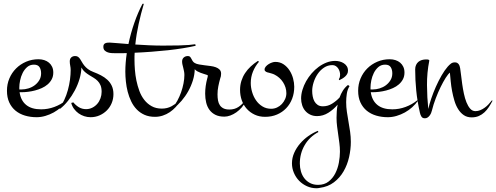

<svg xmlns="http://www.w3.org/2000/svg" viewBox="-20 -607 2647 1024"><path d="M335.9 -69.8Q323.2 -51.3 305.4 -35.2Q287.6 -19 266.4 -7.3Q245.1 4.4 221.9 11.2Q198.7 18.1 175.3 18.1Q142.1 18.1 113.3 9.5Q84.5 1 63 -16.6Q41.5 -34.2 29.3 -60.8Q17.1 -87.4 17.1 -123Q17.1 -158.2 30 -188.7Q43 -219.2 65.7 -241.9Q88.4 -264.6 119.1 -277.8Q149.9 -291 185.1 -291Q201.7 -291 216.1 -286.4Q230.5 -281.7 241.2 -272.7Q252 -263.7 258.1 -250.5Q264.2 -237.3 264.2 -220.2Q264.2 -199.7 255.9 -184.1Q247.6 -168.5 233.9 -156.7Q220.2 -145 202.9 -137.2Q185.5 -129.4 166.7 -124.5Q147.9 -119.6 129.6 -117.4Q111.3 -115.2 96.2 -115.2H84.5Q90.8 -70.8 119.6 -47.4Q148.4 -23.9 199.2 -23.9Q235.4 -23.9 269.8 -36.6Q304.2 -49.3 332 -71.8ZM83 -129.9H95.2Q112.8 -129.9 131.3 -135.5Q149.9 -141.1 164.8 -152.1Q179.7 -163.1 189.5 -179.2Q199.2 -195.3 199.2 -215.8Q199.2 -235.8 190.7 -249Q182.1 -262.2 161.1 -262.2Q139.6 -262.2 124.8 -249.3Q109.9 -236.3 100.6 -217.5Q91.3 -198.7 87.2 -178Q83 -157.2 83 -141.1Z M585 -105Q585 -79.6 575.7 -57.1Q566.4 -34.7 549.8 -18.1Q533.2 -1.5 511 8.3Q488.8 18.1 462.9 18.1Q445.8 18.1 429.2 12.7Q412.6 7.3 398.7 -2.7Q384.8 -12.7 374.5 -26.9Q364.3 -41 359.9 -58.1L371.1 -61Q383.8 -45.4 400.6 -35.2Q417.5 -24.9 439 -24.9Q457 -24.9 472.4 -32.7Q487.8 -40.5 498.8 -53.2Q509.8 -65.9 515.9 -82.8Q522 -99.6 522 -117.2Q522 -138.2 516.1 -152.1Q510.3 -166 500.7 -175.5Q491.2 -185.1 479.5 -192.1Q467.8 -199.2 455.8 -206.5Q443.8 -213.9 432.9 -223.1Q421.9 -232.4 414.1 -247.1Q413.6 -218.3 404.3 -186.5Q395 -154.8 379.2 -125Q363.3 -95.2 342.8 -69.3Q322.3 -43.5 299.3 -25.9L295.4 -32.7Q311 -49.3 322.8 -74.2Q334.5 -99.1 342 -126.7Q349.6 -154.3 353.3 -182.1Q356.9 -210 356.9 -232.9Q356.9 -245.1 354.5 -256.8Q352.1 -268.6 352.1 -279.8Q352.1 -293.5 360.1 -300.8Q368.2 -308.1 380.9 -308.1Q390.6 -308.1 396.5 -303.7Q402.3 -299.3 407.2 -292.2Q412.1 -285.2 417 -276.1Q421.9 -267.1 429.4 -257.6Q437 -248 448.5 -239Q460 -230 478 -223.1Q499 -215.3 518.3 -205.3Q537.6 -195.3 552.5 -181.6Q567.4 -168 576.2 -149.2Q585 -130.4 585 -105Z M942.4 -69.8Q931.6 -51.8 917.2 -36.1Q902.8 -20.5 885.5 -8.8Q868.2 2.9 848.1 9.5Q828.1 16.1 806.6 16.1Q774.9 16.1 750.7 5.4Q726.6 -5.4 709 -23.7Q691.4 -42 679.7 -66.4Q668 -90.8 661.1 -117.4Q654.3 -144 651.4 -171.9Q648.4 -199.7 648.4 -225.1Q648.4 -248.5 650.4 -273.2Q652.3 -297.9 656.2 -323.7Q641.1 -323.2 626.7 -323.2Q612.3 -323.2 598.1 -323.2Q588.9 -323.2 577.1 -323.7Q565.4 -324.2 555.2 -327.6Q544.9 -331.1 538.1 -337.9Q531.2 -344.7 531.2 -357.9Q531.2 -365.2 533.9 -369.6Q536.6 -374 541.3 -376.2Q545.9 -378.4 552 -379.2Q558.1 -379.9 564.5 -379.9Q571.8 -379.9 599.1 -377.4Q626.5 -375 665 -372.1Q677.2 -429.7 696.5 -485.4Q715.8 -541 740.2 -586.9H747.1Q731.4 -533.7 719.5 -479.5Q707.5 -425.3 701.7 -369.6Q737.3 -367.2 775.1 -365.5Q813 -363.8 849.1 -363.8Q902.3 -363.8 935.5 -364.7Q968.8 -365.7 987.8 -367.2Q1010.3 -369.1 1021.5 -371.1L1023.4 -362.8Q994.1 -356 956.5 -349.9Q918.9 -343.8 876.5 -339.1Q834 -334.5 788.6 -331.1Q743.2 -327.6 698.2 -325.7Q697.3 -315.9 697.3 -305.9Q697.3 -295.9 697.3 -286.1Q697.3 -262.7 699.5 -234.4Q701.7 -206.1 707.5 -177.5Q713.4 -148.9 723.4 -121.8Q733.4 -94.7 749.8 -74Q766.1 -53.2 789.1 -40.5Q812 -27.8 843.3 -27.8Q872.1 -27.8 895.3 -40.5Q918.5 -53.2 939.5 -71.8Z M1292 -69.8Q1283.2 -50.3 1269.8 -34.7Q1256.3 -19 1240.7 -8.1Q1225.1 2.9 1208.5 9Q1191.9 15.1 1176.8 15.1Q1148.4 15.1 1128.9 5.4Q1109.4 -4.4 1097.2 -21Q1085 -37.6 1079.6 -60.1Q1074.2 -82.5 1074.2 -107.9Q1074.2 -127.4 1077.1 -148.4Q1080.1 -169.4 1085.4 -189Q1086.4 -191.9 1087.4 -196Q1088.4 -200.2 1088.4 -203.1Q1088.4 -205.6 1085.4 -207Q1077.1 -210 1067.9 -212.6Q1058.6 -215.3 1049.6 -218.8Q1040.5 -222.2 1032.5 -226.6Q1024.4 -231 1018.6 -237.8Q1018.1 -208.5 1008.8 -178.5Q999.5 -148.4 984.1 -120.8Q968.8 -93.3 948.2 -69.3Q927.7 -45.4 904.8 -27.8L899.9 -32.7Q914.1 -48.3 925.8 -69.8Q937.5 -91.3 945.8 -114.7Q954.1 -138.2 958.7 -162.1Q963.4 -186 963.4 -207Q963.4 -217.8 961.4 -227.3Q959.5 -236.8 957.3 -245.6Q955.1 -254.4 953.1 -262.5Q951.2 -270.5 951.2 -278.8Q951.2 -292.5 960 -300.3Q968.8 -308.1 982.4 -308.1Q989.7 -308.1 993.7 -304Q997.6 -299.8 1000.5 -293.9Q1003.4 -288.1 1007.3 -281.7Q1011.2 -275.4 1018.6 -271Q1027.8 -265.6 1042 -263.2Q1056.2 -260.7 1071.8 -258.8Q1087.4 -256.8 1103 -254.9Q1118.7 -252.9 1131.1 -248.3Q1143.6 -243.7 1151.4 -235.6Q1159.2 -227.5 1159.2 -213.9Q1159.2 -207 1158 -200.4Q1156.7 -193.8 1154.3 -188Q1148.4 -167.5 1144.3 -146.2Q1140.1 -125 1140.1 -104Q1140.1 -85.9 1142.8 -71Q1145.5 -56.2 1152.8 -45.4Q1160.2 -34.7 1172.4 -28.8Q1184.6 -22.9 1203.6 -22.9Q1231 -22.9 1251.5 -36.4Q1272 -49.8 1287.6 -71.8Z M1549.3 -144Q1549.3 -109.9 1538.1 -80.6Q1526.9 -51.3 1506.3 -29.8Q1485.8 -8.3 1457.3 3.9Q1428.7 16.1 1394 16.1Q1363.3 16.1 1338.6 4.6Q1314 -6.8 1296.4 -26.4Q1278.8 -45.9 1269.5 -72Q1260.3 -98.1 1260.3 -127.9Q1260.3 -152.8 1267.3 -175.3Q1274.4 -197.8 1287.1 -217Q1299.8 -236.3 1317.4 -252.7Q1335 -269 1355.5 -282.2L1361.3 -277.8Q1340.8 -253.9 1329.1 -225.1Q1317.4 -196.3 1317.4 -164.1Q1317.4 -140.6 1324.5 -116.5Q1331.5 -92.3 1345.2 -72.3Q1358.9 -52.2 1379.4 -39.6Q1399.9 -26.9 1426.3 -26.9Q1442.9 -26.9 1457.5 -33.7Q1472.2 -40.5 1483.2 -52.2Q1494.1 -64 1500.7 -78.9Q1507.3 -93.8 1507.3 -109.9Q1507.3 -125.5 1502.7 -140.4Q1498 -155.3 1489.7 -168.2Q1481.4 -181.2 1469.7 -191.7Q1458 -202.1 1444.3 -209Q1436.5 -212.9 1429.4 -214.8Q1422.4 -216.8 1414.1 -219.2Q1410.6 -219.7 1406.7 -220.9Q1402.8 -222.2 1399.4 -223.9Q1396 -225.6 1393.6 -228.5Q1391.1 -231.4 1391.1 -235.8Q1391.1 -244.6 1397.5 -252Q1403.8 -259.3 1412.6 -264.9Q1421.4 -270.5 1431.2 -273.7Q1440.9 -276.9 1448.2 -276.9Q1473.1 -276.9 1492.2 -264.2Q1511.2 -251.5 1523.9 -231.9Q1536.6 -212.4 1543 -189Q1549.3 -165.5 1549.3 -144Z M1851.1 149.9Q1851.1 189.5 1841.8 230.7Q1832.5 272 1812.5 306.6Q1792.5 341.3 1761 365.2Q1729.5 389.2 1685.1 395Q1680.7 396 1676.8 396.5Q1672.9 397 1668 397Q1641.1 397 1617.2 386.2Q1593.3 375.5 1575.4 357.2Q1557.6 338.9 1547.4 314.7Q1537.1 290.5 1537.1 264.2Q1537.1 234.9 1549.1 208Q1561 181.2 1580.6 158.4Q1600.1 135.7 1624.8 118.4Q1649.4 101.1 1675.3 90.8L1678.2 97.2Q1630.9 122.6 1605 167Q1579.1 211.4 1579.1 265.1Q1579.1 287.1 1585.2 307.9Q1591.3 328.6 1603.5 344.2Q1615.7 359.9 1634 369.4Q1652.3 378.9 1676.3 378.9Q1710 378.9 1732.4 361.3Q1754.9 343.8 1768.3 317.4Q1781.7 291 1787.4 260Q1793 229 1793 202.1Q1793 178.7 1790 156.2Q1787.1 133.8 1783.9 111.6Q1780.8 89.4 1777.8 66.9Q1774.9 44.4 1774.9 21Q1774.9 4.4 1776.1 -13.2Q1777.3 -30.8 1780.8 -48.8Q1759.3 -23.4 1731.2 -5.6Q1703.1 12.2 1670.9 12.2Q1650.9 12.2 1635 4.6Q1619.1 -2.9 1608.2 -15.6Q1597.2 -28.3 1591.6 -45.7Q1585.9 -63 1585.9 -82Q1585.9 -104 1593 -127.7Q1600.1 -151.4 1612.5 -173.6Q1625 -195.8 1642.1 -215.6Q1659.2 -235.4 1679.4 -250.2Q1699.7 -265.1 1722.2 -273.7Q1744.6 -282.2 1768.1 -282.2Q1779.8 -282.2 1791.7 -279.1Q1803.7 -275.9 1813.7 -269.5Q1823.7 -263.2 1829.8 -253.4Q1835.9 -243.7 1835.9 -230Q1835.9 -220.2 1831.5 -212.4Q1827.1 -204.6 1820.3 -198.5Q1813.5 -192.4 1805.2 -187.5Q1796.9 -182.6 1789.1 -179.2L1787.1 -185.1Q1791 -189.5 1792.5 -195.8Q1793.9 -202.1 1793.9 -208Q1793.9 -216.8 1791.3 -225.8Q1788.6 -234.9 1783.4 -242.4Q1778.3 -250 1770.5 -254.9Q1762.7 -259.8 1752.9 -259.8Q1728 -259.8 1708 -246.3Q1688 -232.9 1674.1 -212.4Q1660.2 -191.9 1652.6 -167.7Q1645 -143.6 1645 -122.1Q1645 -107.9 1647.7 -93.3Q1650.4 -78.6 1656.7 -66.9Q1663.1 -55.2 1674.1 -47.6Q1685.1 -40 1702.1 -40Q1728.5 -40 1751 -54Q1773.4 -67.9 1791 -86.9Q1797.9 -106.4 1808.8 -123.8Q1819.8 -141.1 1835.9 -153.8L1844.2 -147.9Q1833 -129.9 1829.6 -106.9Q1826.2 -84 1826.2 -62Q1826.2 -36.1 1830.1 -10.3Q1834 15.6 1838.6 42Q1843.3 68.4 1847.2 95.2Q1851.1 122.1 1851.1 149.9Z M2209 -69.8Q2196.3 -51.3 2178.5 -35.2Q2160.6 -19 2139.4 -7.3Q2118.2 4.4 2095 11.2Q2071.8 18.1 2048.3 18.1Q2015.1 18.1 1986.3 9.5Q1957.5 1 1936 -16.6Q1914.6 -34.2 1902.3 -60.8Q1890.1 -87.4 1890.1 -123Q1890.1 -158.2 1903.1 -188.7Q1916 -219.2 1938.7 -241.9Q1961.4 -264.6 1992.2 -277.8Q2022.9 -291 2058.1 -291Q2074.7 -291 2089.1 -286.4Q2103.5 -281.7 2114.3 -272.7Q2125 -263.7 2131.1 -250.5Q2137.2 -237.3 2137.2 -220.2Q2137.2 -199.7 2128.9 -184.1Q2120.6 -168.5 2106.9 -156.7Q2093.3 -145 2075.9 -137.2Q2058.6 -129.4 2039.8 -124.5Q2021 -119.6 2002.7 -117.4Q1984.4 -115.2 1969.2 -115.2H1957.5Q1963.9 -70.8 1992.7 -47.4Q2021.5 -23.9 2072.3 -23.9Q2108.4 -23.9 2142.8 -36.6Q2177.2 -49.3 2205.1 -71.8ZM1956.1 -129.9H1968.3Q1985.8 -129.9 2004.4 -135.5Q2022.9 -141.1 2037.8 -152.1Q2052.7 -163.1 2062.5 -179.2Q2072.3 -195.3 2072.3 -215.8Q2072.3 -235.8 2063.7 -249Q2055.2 -262.2 2034.2 -262.2Q2012.7 -262.2 1997.8 -249.3Q1982.9 -236.3 1973.6 -217.5Q1964.4 -198.7 1960.2 -178Q1956.1 -157.2 1956.1 -141.1Z M2606.9 -69.8Q2597.7 -52.2 2587.2 -36.1Q2576.7 -20 2563.5 -7.8Q2550.3 4.4 2533.7 11.7Q2517.1 19 2495.6 19Q2471.2 19 2453.6 7.1Q2436 -4.9 2423.6 -24.7Q2411.1 -44.4 2403.6 -69.8Q2396 -95.2 2391.1 -121.6Q2386.2 -147.9 2383.8 -173.6Q2381.3 -199.2 2379.4 -219.7Q2370.1 -212.4 2356.9 -191.7Q2343.8 -170.9 2330.1 -143.1Q2316.4 -115.2 2304 -82.5Q2291.5 -49.8 2283.7 -18.1Q2282.2 -11.2 2279.1 -3.9Q2275.9 3.4 2271.2 9.5Q2266.6 15.6 2260.3 19.8Q2253.9 23.9 2246.1 23.9Q2233.4 23.9 2227.8 15.1Q2222.2 6.3 2219.7 -4.9Q2205.6 -66.9 2200 -123.5Q2194.3 -180.2 2194.3 -236.8Q2194.3 -250.5 2199 -260.5Q2203.6 -270.5 2211.4 -277.1Q2219.2 -283.7 2230 -286.9Q2240.7 -290 2252.4 -290Q2253.9 -290 2257.1 -290Q2260.3 -290 2263.2 -289.3Q2266.1 -288.6 2268.1 -287.1Q2270 -285.6 2269.5 -283.2Q2256.8 -219.2 2257.3 -153.1Q2257.8 -86.9 2264.2 -25.9Q2269.5 -50.3 2280 -81.3Q2290.5 -112.3 2304.4 -143.8Q2318.4 -175.3 2334.7 -203.9Q2351.1 -232.4 2368.2 -252Q2376.5 -261.2 2385 -267.8Q2393.6 -274.4 2406.2 -274.4Q2413.6 -274.4 2418.5 -271.5Q2423.3 -268.6 2426.5 -264.2Q2429.7 -259.8 2431.4 -254.2Q2433.1 -248.5 2434.1 -243.2Q2436.5 -229 2439 -206.5Q2441.4 -184.1 2445.1 -158.7Q2448.7 -133.3 2454.1 -107.7Q2459.5 -82 2467.8 -61.3Q2476.1 -40.5 2487.8 -27.3Q2499.5 -14.2 2515.6 -14.2Q2528.8 -14.2 2541.3 -19.3Q2553.7 -24.4 2564.9 -32.5Q2576.2 -40.5 2585.9 -51Q2595.7 -61.5 2603.5 -71.8Z"/></svg>

Font: Montez
Style: Regular
Weight: 400
Designer: Astigmatic (AOETI)
Foundry: Astigmatic (AOETI)
Version: Version 1.000